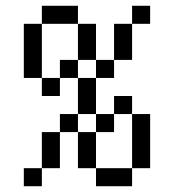

<svg xmlns="http://www.w3.org/2000/svg" viewBox="-20 -645 602 665"><path d="M437.5 -562.5H375V-437.5H437.5ZM62.5 0H125V-62.5H62.5ZM62.5 -375H125V-562.5H62.5ZM125 -62.5H187.5V-187.5H125ZM125 -312.5H187.5V-375H125ZM125 -562.5H250V-625H125ZM187.5 -187.5H250V-250H187.5ZM187.5 -375H250V-437.5H187.5ZM250 -62.5H312.5V-187.5H250ZM250 -250H312.5V-375H250ZM250 -437.5H312.5V-562.5H250ZM312.5 0H437.5V-62.5H312.5ZM312.5 -187.5H375V-250H312.5ZM312.5 -375H375V-437.5H312.5ZM375 -250H437.5V-312.5H375ZM437.5 -62.5H500V-250H437.5ZM437.5 -562.5H500V-625H437.5Z"/></svg>

Font: ChillMoonMono
Style: Regular
Weight: 400
Designer: Warren2060
Foundry: ChillType
Version: Version 1.000;Glyphs 3.1.1 (3135)